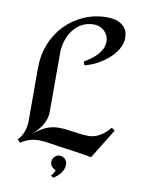

<svg xmlns="http://www.w3.org/2000/svg" viewBox="-96 -783 742 1011"><g transform="rotate(10 275.5 -278.0)"><path d="M536.1 -138.2 438 21Q404.8 15.1 376.7 10.7Q348.6 6.3 321.5 2.7Q294.4 -1 266.1 -4.9Q237.8 -8.8 205.1 -14.2Q192.4 -16.6 179.9 -17.8Q167.5 -19 154.8 -19Q127.9 -19 103.3 -11.7Q78.6 -4.4 56.2 11.2L41 -4.9Q51.3 -13.7 58.6 -25.9Q65.9 -38.1 71 -52Q76.2 -65.9 78.6 -80.1Q81.1 -94.2 81.1 -106.9V-395Q81.1 -463.4 105 -522.5Q128.9 -581.5 171.1 -625.2Q213.4 -668.9 270.8 -694.1Q328.1 -719.2 395 -719.2Q416.5 -719.2 436.5 -714.4Q456.5 -709.5 471.9 -698.7Q487.3 -688 496.6 -670.9Q505.9 -653.8 505.9 -628.9Q505.9 -606.9 497.6 -586.4Q489.3 -565.9 474.9 -547.4Q460.4 -528.8 441.7 -512.9Q422.9 -497.1 402.3 -484.4Q381.8 -471.7 360.4 -462.9Q338.9 -454.1 319.8 -449.2L312 -467.8Q328.6 -477.5 346.4 -490.2Q364.3 -502.9 378.9 -518.3Q393.6 -533.7 402.8 -552Q412.1 -570.3 412.1 -591.8Q412.1 -608.9 405.8 -623.3Q399.4 -637.7 388.4 -647.9Q377.4 -658.2 363 -664.1Q348.6 -669.9 332 -669.9Q295.4 -669.9 267.6 -654.3Q239.7 -638.7 220.7 -613.3Q201.7 -587.9 191.9 -555.7Q182.1 -523.4 182.1 -490.2V-175.8Q182.1 -157.2 176.8 -139.9Q171.4 -122.6 162.4 -106.7Q153.3 -90.8 141.1 -76.7Q128.9 -62.5 115.2 -50.8Q130.9 -62 145.5 -71.5Q160.2 -81.1 175.5 -87.9Q190.9 -94.7 207.5 -98.4Q224.1 -102.1 244.1 -102.1Q268.6 -102.1 287.6 -99.6Q306.6 -97.2 325 -94.5Q343.3 -91.8 362.3 -89.4Q381.3 -86.9 405.8 -86.9Q422.9 -86.9 438.7 -92Q454.6 -97.2 468.8 -106Q482.9 -114.7 495.4 -126.2Q507.8 -137.7 518.1 -150.9ZM314.9 81.5Q314.9 94.7 310.5 106.7Q306.2 118.7 298.3 128.9Q290.5 139.2 280.5 147.7Q270.5 156.2 259.8 162.6L247.1 152.3Q253.4 146.5 258.8 137.5Q264.2 128.4 266.1 120.1Q252.9 116.2 244.4 105.7Q235.8 95.2 235.8 81.5Q235.8 65.4 247.3 53.5Q258.8 41.5 274.9 41.5Q291.5 41.5 303.2 53.5Q314.9 65.4 314.9 81.5Z"/></g></svg>

Font: Redressed
Style: Regular
Weight: 400
Designer: Astigmatic (AOETI)
Foundry: Astigmatic (AOETI)
Version: Version 1.001